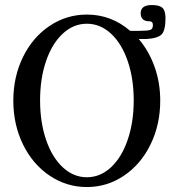

<svg xmlns="http://www.w3.org/2000/svg" viewBox="-20 -734 693 767"><path d="M327.1 13.2Q245.6 13.2 178 -32.5Q110.4 -78.1 71.8 -157.2Q33.2 -236.3 33.2 -332Q33.2 -427.2 71.8 -506.1Q110.4 -585 178 -630.4Q245.6 -675.8 327.1 -675.8Q424.3 -675.8 500 -610.8H536.1Q569.8 -610.8 580.3 -614.5Q590.8 -618.2 590.8 -633.8Q590.8 -648.9 577.1 -648.9Q542 -648.9 542 -681.2Q542 -713.9 586.9 -713.9Q617.7 -713.9 629.4 -702.1Q641.1 -690.4 641.1 -662.1Q641.1 -613.3 626.2 -597.2Q611.3 -581.1 564.9 -578.1H535.2H534.2Q574.7 -530.8 597.4 -467.3Q620.1 -403.8 620.1 -332Q620.1 -236.3 581.5 -157.2Q543 -78.1 475.6 -32.5Q408.2 13.2 327.1 13.2ZM327.1 -25.9Q380.4 -25.9 423.1 -65.4Q465.8 -105 490 -175.3Q514.2 -245.6 514.2 -333Q514.2 -420.4 490 -490.5Q465.8 -560.5 423.1 -599.9Q380.4 -639.2 327.1 -639.2Q273.4 -639.2 230.7 -599.6Q188 -560.1 164.1 -490.2Q140.1 -420.4 140.1 -333Q140.1 -245.6 164.1 -175.5Q188 -105.5 230.7 -65.7Q273.4 -25.9 327.1 -25.9Z"/></svg>

Font: Junicode SmCond Medium
Style: Regular
Weight: 500
Width: 4
Designer: Peter S. Baker
Version: Version 2.206